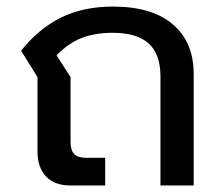

<svg xmlns="http://www.w3.org/2000/svg" viewBox="-20 -570 680 590"><path d="M196.8 0Q147.5 0 121.3 -27.8Q95.2 -55.7 95.2 -105V-333L44.9 -414.1Q97.2 -480.5 165.8 -515.1Q234.4 -549.8 327.1 -549.8Q447.3 -549.8 511.2 -495.1Q575.2 -440.4 575.2 -342.8V0H473.1V-335Q473.1 -403.8 436.8 -436.5Q400.4 -469.2 327.1 -469.2Q271.5 -469.2 230.5 -453.1Q189.5 -437 153.8 -399.9L196.8 -333V-134.8Q196.8 -107.4 208.3 -96.2Q219.7 -85 247.1 -85H303.2V0Z"/></svg>

Font: Prompt
Style: Regular
Weight: 400
Designer: Katatrad Team
Foundry: CadsonDemak
Version: Version 1.000;PS 001.000;hotconv 1.0.88;makeotf.lib2.5.64775